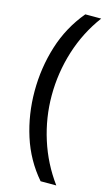

<svg xmlns="http://www.w3.org/2000/svg" viewBox="-132 -762 564 969"><g transform="rotate(15 150.0 -278.0)"><path d="M40 -274Q40 -396 75.5 -509.5Q111 -623 187 -714H270Q200 -620 164.5 -507Q129 -394 129 -275Q129 -159 164.5 -47.5Q200 64 269 158H187Q111 70 75.5 -41.5Q40 -153 40 -274Z"/></g></svg>

Font: Noto Sans Test
Style: Regular
Weight: 400
Version: Version 1.002; ttfautohint (v1.8.4.7-5d5b)